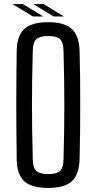

<svg xmlns="http://www.w3.org/2000/svg" viewBox="-20 -916 472 943"><path d="M217 7Q135 7 99 -26Q63 -59 62 -136Q61 -211 60.5 -276Q60 -341 60 -402Q60 -463 60.5 -527Q61 -591 62 -664Q63 -740 99 -773.5Q135 -807 217 -807Q297 -807 333 -773.5Q369 -740 371 -664Q373 -591 373.5 -527Q374 -463 374 -402Q374 -341 373.5 -276Q373 -211 371 -136Q369 -59 333 -26Q297 7 217 7ZM217 -61Q259 -61 275 -76.5Q291 -92 292 -133Q294 -210 295 -274.5Q296 -339 296 -399.5Q296 -460 295 -524.5Q294 -589 292 -667Q291 -708 275 -723.5Q259 -739 217 -739Q175 -739 158.5 -723.5Q142 -708 141 -667Q139 -591 138 -527.5Q137 -464 137 -403Q137 -342 138 -277Q139 -212 141 -133Q142 -92 158.5 -76.5Q175 -61 217 -61ZM142 -835 43 -895V-896H92L191 -836V-835ZM145 -895V-896H194L293 -836V-835H244Z"/></svg>

Font: Big Shoulders Text
Style: Regular
Weight: 400
Designer: Patric King
Foundry: XO Type Co
Version: Version 1.000; ttfautohint (v1.8.2)